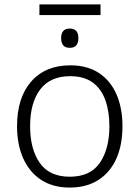

<svg xmlns="http://www.w3.org/2000/svg" viewBox="-20 -837 630 867"><path d="M434 -817V-769H158V-817ZM295 -708Q334 -708 334 -665Q334 -621 295 -621Q256 -621 256 -665Q256 -708 295 -708ZM533 -267Q533 -183 505.5 -121Q478 -59 424.5 -24.5Q371 10 294 10Q220 10 167 -24Q114 -58 85.5 -120.5Q57 -183 57 -267Q57 -396 121 -469Q185 -542 298 -542Q374 -542 426.5 -507.5Q479 -473 506 -411Q533 -349 533 -267ZM116 -267Q116 -164 159.5 -101.5Q203 -39 295 -39Q388 -39 431 -102Q474 -165 474 -267Q474 -333 456 -384Q438 -435 399 -464Q360 -493 297 -493Q207 -493 161.5 -433Q116 -373 116 -267Z"/></svg>

Font: Noto Sans Light
Style: Regular
Weight: 300
Designer: Monotype Design Team
Foundry: Monotype Imaging Inc.
Version: Version 2.007